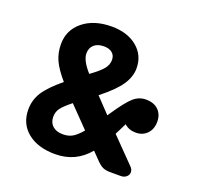

<svg xmlns="http://www.w3.org/2000/svg" viewBox="-126 -846 1022 992"><g transform="rotate(20 385.5 -350.0)"><path d="M565 -260Q560 -251 545 -220L533 -196L661 -65Q675 -52 675 -36Q675 -21 663 -10.5Q651 0 632 0H576Q551 0 535.5 -6.5Q520 -13 502 -31L458 -76Q387 10 274 10Q179 10 122.5 -36Q66 -82 66 -160Q66 -212 93 -255Q120 -298 190 -356Q145 -408 127 -448Q109 -488 109 -535Q109 -613 169 -661.5Q229 -710 326 -710Q412 -710 465.5 -666Q519 -622 519 -550Q519 -504 488.5 -458.5Q458 -413 382 -353L460 -271Q469 -285 471 -287Q523 -364 553 -390Q583 -416 621 -416Q665 -416 689.5 -391.5Q714 -367 714 -328Q714 -287 690 -262Q666 -237 628 -237Q590 -237 565 -260ZM323 -600Q288 -600 268.5 -582.5Q249 -565 249 -535Q249 -496 299 -440Q350 -477 367.5 -499.5Q385 -522 385 -548Q385 -572 368.5 -586Q352 -600 323 -600ZM277 -100Q307 -100 329 -112.5Q351 -125 379 -158L271 -269Q227 -234 213.5 -214Q200 -194 200 -169Q200 -137 220.5 -118.5Q241 -100 277 -100Z"/></g></svg>

Font: Solway
Style: Bold
Weight: 700
Designer: Mariya V. Pigoulevskaya
Foundry: The Northern Block Ltd.
Version: Version 1.000;hotconv 1.0.109;makeotfexe 2.5.65596